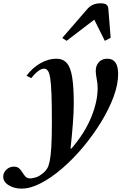

<svg xmlns="http://www.w3.org/2000/svg" viewBox="-160 -891 771 1166"><path d="M-29.5 254.5Q-73.5 254.5 -107 234Q-140.5 213.5 -140.5 181.5Q-140.5 158 -121.5 139.5Q-102.5 121 -76 121Q-55 121 -43.5 131.8Q-32 142.5 -23.5 156.8Q-15 171 -4.8 181.8Q5.5 192.5 24 192.5Q32.5 192.5 55.2 186.8Q78 181 106 156.5Q117 147 126 133Q135 119 141.5 89.2Q148 59.5 151.5 3.8Q155 -52 155 -145Q155 -249.5 152.8 -314.5Q150.5 -379.5 145.2 -414Q140 -448.5 130.8 -461.2Q121.5 -474 107.5 -474Q76 -474 29.5 -416.5L1 -431Q36.5 -479 85.2 -506.8Q134 -534.5 181.5 -534.5Q222 -534.5 245.2 -508.5Q268.5 -482.5 278.2 -423Q288 -363.5 288 -262.5Q288 -213.5 282.8 -143.2Q277.5 -73 268.5 11L272.5 12.5Q354 -81.5 393.5 -177.8Q433 -274 433 -356.5Q433 -384 427.2 -412Q421.5 -440 421.5 -460.5Q421.5 -493.5 440.8 -514Q460 -534.5 491.5 -534.5Q557.5 -534.5 557.5 -441.5Q557.5 -378.5 529.8 -303.2Q502 -228 454 -149.8Q406 -71.5 345.8 0.8Q285.5 73 219.5 130.2Q153.5 187.5 89.2 221Q25 254.5 -29.5 254.5ZM244.5 -643 218 -660.5 370.5 -836.5Q400 -871 450.5 -871Q476.5 -871 486.8 -862.5Q497 -854 498 -836.5L512 -661.5L476.5 -643L412.5 -771.5Z"/></svg>

Font: Libre Caslon Text Bold
Style: Italic
Weight: 700
Italic angle: -22.583°
Designer: Pablo Impallari, Rodrigo Fuenzalida, Katja Schimmel
Foundry: Pablo Impallari, Rodrigo Fuenzalida
Version: Version 2.000